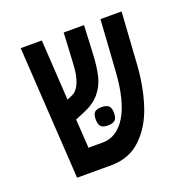

<svg xmlns="http://www.w3.org/2000/svg" viewBox="-112 -719 823 829"><g transform="rotate(-20 300.0 -304.5)"><path d="M67.5 -609H164.5L181.5 -331L203.5 -340.5Q228 -350.5 241.5 -382.8Q255 -415 257.5 -467L265 -609H358.5L352.5 -481.5Q349.5 -420 339.5 -378.8Q329.5 -337.5 302.5 -305.5Q275.5 -273.5 224.5 -253L187 -237.5L195.5 -105H261.5Q326 -105 367.8 -172.5Q409.5 -240 418.5 -373.5L434 -609H531L515.5 -371Q509 -272.5 482 -189Q455 -105.5 400 -52.8Q345 0 261.5 0H105ZM266.5 -208.5Q266.5 -231.5 275.8 -241Q285 -250.5 307.5 -250.5Q331 -250.5 340.8 -241Q350.5 -231.5 350.5 -208.5Q350.5 -185.5 340.8 -176Q331 -166.5 307.5 -166.5Q285 -166.5 275.8 -176Q266.5 -185.5 266.5 -208.5Z"/></g></svg>

Font: JuliaMono Medium
Style: Regular
Weight: 500
Monospace: yes
Designer: cormullion
Foundry: corm
Version: Version 0.054; ttfautohint (v1.8.4)